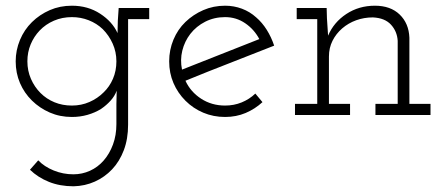

<svg xmlns="http://www.w3.org/2000/svg" viewBox="-20 -403 1564 673"><path d="M85 192 114 159Q135 181 168 194.5Q201 208 237 208Q268 208 295.5 195.5Q323 183 343.5 159.5Q364 136 376 103.5Q388 71 388 32V-38Q388 -48 388.5 -60Q389 -72 389 -85Q382 -66 367.5 -50Q353 -34 334 -21Q313 -8 287 -0.5Q261 7 232 7Q190 7 154.5 -8.5Q119 -24 92 -50.5Q65 -77 50 -112Q35 -147 35 -188Q35 -227 50 -263Q65 -299 92 -325.5Q119 -352 154.5 -367.5Q190 -383 232 -383Q288 -383 331 -355Q374 -327 392 -287Q392 -309 393 -330.5Q394 -352 396 -375H503V-336H429V34Q429 84 414 123.5Q399 163 373 190.5Q347 218 312.5 233.5Q278 249 238 250Q190 250 151.5 234.5Q113 219 85 192ZM232 -343Q198 -343 169 -330.5Q140 -318 119 -296Q99 -275 87.5 -247.5Q76 -220 76 -188Q76 -155 88.5 -126.5Q101 -98 122 -77Q143 -56 171 -44.5Q199 -33 232 -33Q265 -33 293.5 -45.5Q322 -58 343 -79Q364 -99 376 -127Q388 -155 388 -188Q388 -221 375 -250Q362 -279 340 -301Q319 -321 291 -332Q263 -343 232 -343Z M900 -45Q874 -21 841 -7Q808 7 769 7Q728 7 692.5 -8Q657 -23 630 -50Q603 -77 588 -112Q573 -147 573 -188Q573 -228 588 -264Q603 -300 630 -326Q657 -352 692.5 -367.5Q728 -383 769 -383Q800 -383 828 -372.5Q856 -362 878 -342Q899 -324 915 -298.5Q931 -273 941 -243Q863 -212 785.5 -182Q708 -152 630 -120Q648 -81 685 -57Q722 -33 769 -33Q800 -33 827 -44Q854 -55 875 -75ZM769 -343Q731 -343 699.5 -327Q668 -311 647 -284Q627 -258 619 -225.5Q611 -193 618 -159Q686 -186 753.5 -212.5Q821 -239 889 -266Q871 -300 839.5 -321.5Q808 -343 769 -343Z M1207 0H1014V-39H1092V-336H1020V-375H1125L1126 -339Q1127 -322 1128 -308.5Q1129 -295 1130 -278Q1150 -325 1194 -354Q1238 -383 1294 -383Q1349 -383 1381 -352Q1413 -321 1415 -271V-39H1489V0H1296V-39H1374V-260Q1372 -293 1350.5 -316.5Q1329 -340 1287 -342Q1256 -342 1228.5 -332Q1201 -322 1179.5 -303.5Q1158 -285 1145.5 -260Q1133 -235 1133 -205V-39H1207Z"/></svg>

Font: Josefin Slab
Style: Regular
Weight: 400
Designer: Santiago Orozco
Foundry: Typemade
Version: Version 2.000